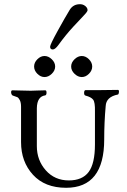

<svg xmlns="http://www.w3.org/2000/svg" viewBox="-20 -879 603 912"><path d="M258 -666Q242 -644 231 -644Q218 -644 218 -657Q218 -667 253.5 -731.5Q289 -796 311 -832Q328 -860 362 -859Q370 -859 378 -855Q386 -851 391 -844.5Q396 -838 396 -831Q396 -824 379.5 -807Q363 -790 327.5 -751.5Q292 -713 258 -666ZM80 -204V-372Q80 -392 74 -403.5Q68 -415 62 -417.5Q56 -420 41 -425Q37 -426 34.5 -432Q32 -438 33 -444Q34 -450 39 -450Q55 -450 82 -449Q109 -448 126 -448Q138 -448 156 -449Q174 -450 195 -450Q201 -450 201 -439Q201 -428 195 -426Q156 -421 155 -365V-185Q155 -118 197.5 -70Q240 -22 307 -22Q371 -22 401 -62Q431 -102 431 -193V-350Q432 -393 422.5 -405.5Q413 -418 386 -425Q379 -427 379.5 -439Q380 -451 387 -451H459Q474 -451 499 -451.5Q524 -452 540 -452Q546 -452 545 -441.5Q544 -431 540 -430Q484 -419 482 -375Q475 -298 475 -217Q475 13 294 13Q193 13 136.5 -49Q80 -111 80 -204ZM334 -597.5Q350 -613 368.5 -613Q387 -613 402.5 -597.5Q418 -582 418 -563Q418 -544 402.5 -528.5Q387 -513 368.5 -513Q350 -513 334 -528.5Q318 -544 318 -563Q318 -582 334 -597.5ZM157.5 -597.5Q173 -613 191.5 -613Q210 -613 226 -597.5Q242 -582 242 -563Q242 -544 226 -528.5Q210 -513 191.5 -513Q173 -513 157.5 -528.5Q142 -544 142 -563Q142 -582 157.5 -597.5Z"/></svg>

Font: EB Garamond
Style: SC
Weight: 400
Version: Version 000.010